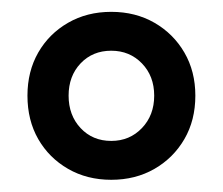

<svg xmlns="http://www.w3.org/2000/svg" viewBox="-20 -762 373 321"><path d="M166 -461.4Q125.5 -461.4 93.8 -479.7Q62 -498 43.9 -529.5Q25.9 -561 25.9 -602.1Q25.9 -642.6 43.9 -674.1Q62 -705.6 93.8 -723.9Q125.5 -742.2 166 -742.2Q206.5 -742.2 238.3 -723.9Q270 -705.6 288.3 -674.1Q306.6 -642.6 306.6 -602.1Q306.6 -561 288.3 -529.5Q270 -498 238.3 -479.7Q206.5 -461.4 166 -461.4ZM166 -526.4Q196.8 -526.4 217.3 -547.9Q237.8 -569.3 237.8 -602.1Q237.8 -634.8 217.3 -656Q196.8 -677.2 166 -677.2Q134.8 -677.2 114.7 -656Q94.7 -634.8 94.7 -602.1Q94.7 -569.3 114.7 -547.9Q134.8 -526.4 166 -526.4Z"/></svg>

Font: Kumbh Sans SemiBold
Style: Regular
Weight: 600
Version: Version 1.005